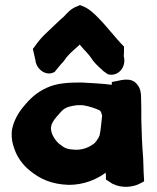

<svg xmlns="http://www.w3.org/2000/svg" viewBox="-20 -726 617 754"><path d="M26 -204C25 -184 28 -163 37 -140C48 -108 69 -79 96 -57C136 -24 181 -2 251 0C308 0 360 -21 395 -48C395 -45 396 -39 396 -34V-21L422 -4H423C457 14 504 10 533 -7L546 -14L544 -51C544 -63 543 -75 543 -84L542 -108C538 -156 536 -205 535 -254C535 -289 535 -312 534 -345C534 -361 531 -380 519 -394C496 -426 449 -409 440 -408L419 -404V-393C383 -398 331 -400 300 -402H299C250 -402 203 -400 163 -381C124 -363 100 -341 72 -307C51 -282 37 -255 30 -229C28 -221 26 -214 26 -204ZM109 -534 119 -490C122 -456 158 -427 189 -441L194 -443C206 -457 216 -471 229 -484C247 -511 259 -520 288 -546H289V-547C290 -549 291 -549 293 -551C315 -524 325 -518 342 -493V-492C354 -476 368 -463 383 -450V-449L404 -434L411 -433C446 -428 475 -463 467 -501L466 -506C467 -514 467 -523 467 -533V-543C433 -577 401 -621 364 -658C351 -671 330 -693 302 -703L294 -706L285 -702C259 -693 245 -676 231 -661C223 -654 210 -643 194 -627C165 -598 146 -586 116 -543ZM180 -224C180 -226 181 -227 181 -228V-231C183 -240 189 -252 201 -266C231 -301 234 -306 283 -313H307L308 -312H309C326 -310 360 -299 372 -292C375 -290 377 -287 381 -272C378 -247 376 -215 371 -194C367 -183 355 -166 348 -161C332 -149 307 -138 282 -138H276C240 -140 234 -144 209 -164C194 -179 180 -201 180 -224Z"/></svg>

Font: Hussar Pisanka
Style: Blk
Weight: 700
Designer: Robert Jablonski
Foundry: Cannot Into Space Fonts
Version: Version 1.070